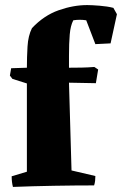

<svg xmlns="http://www.w3.org/2000/svg" viewBox="-20 -731 481 757"><path d="M31 6Q26 -13 26 -36L86 -54V-402L29 -420L19 -433L24 -462L86 -464Q86 -505 88.5 -547.5Q91 -590 106 -620Q153 -670 211 -690.5Q269 -711 324 -711Q341 -711 372.5 -708.5Q404 -706 427 -700L441 -675L416 -560L356 -557L320 -651Q307 -653 294.5 -653Q282 -653 269 -651Q258 -630 255 -595.5Q252 -561 252 -512V-464Q277 -464 302 -464.5Q327 -465 352 -467L367 -457L358 -403L252 -405L262 -59L356 -37Q356 -28 355 -18.5Q354 -9 351 0Q277 0 192 1.5Q107 3 31 6Z"/></svg>

Font: Labrada ExtraBold
Style: Regular
Weight: 800
Designer: Mercedes Jáuregui
Foundry: Omnibus-Type Team
Version: Version 1.000; ttfautohint (v1.8.4.7-5d5b)